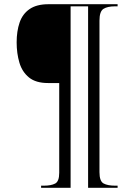

<svg xmlns="http://www.w3.org/2000/svg" viewBox="-20 -780 596 911"><path d="M175 111V101H189Q222 101 241.5 91Q261 81 261 40V-386H208Q150 -386 117.5 -412.5Q85 -439 72 -483Q59 -527 59 -579Q59 -632 73 -673Q87 -714 120.5 -737Q154 -760 210 -760H538V-750H526Q490 -750 471 -738Q452 -726 452 -682V37Q452 80 471.5 90.5Q491 101 526 101H538V111H398V-750H315V111Z"/></svg>

Font: Noto Serif Display Condensed
Style: Italic
Weight: 400
Width: 3
Italic angle: -12°
Designer: Monotype Design Team
Foundry: Monotype Imaging Inc.
Version: Version 2.009